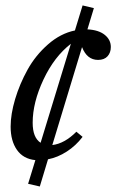

<svg xmlns="http://www.w3.org/2000/svg" viewBox="-20 -571 422 697"><path d="M124.5 106 82 96.2 108.4 10.3Q64.5 5.9 41.5 -26.9Q18.6 -59.6 18.6 -111.3Q18.6 -156.2 34.9 -211.2Q51.3 -266.1 80.1 -318.1Q108.9 -370.1 154.3 -409.9Q199.7 -449.7 252 -460.4L279.8 -551.3L320.8 -541.5L297.4 -464.4Q337.9 -462.4 360.1 -444.6Q382.3 -426.8 382.3 -400.4Q382.3 -379.9 370.4 -366.7Q358.4 -353.5 335.9 -353.5Q295.9 -353.5 277.8 -399.9L169.9 -44.4Q214.4 -49.8 257.3 -92.8L279.8 -74.2Q255.4 -42 222.4 -20.8Q189.5 0.5 154.3 7.3ZM98.6 -125.5Q98.6 -71.3 127.4 -52.7L237.3 -412.1Q176.8 -365.2 137.7 -282Q98.6 -198.7 98.6 -125.5Z"/></svg>

Font: Elstob 6pt
Style: Italic
Weight: 400
Italic angle: -20°
Designer: Peter S. Baker
Version: Version 1.015